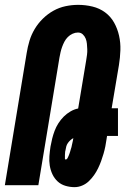

<svg xmlns="http://www.w3.org/2000/svg" viewBox="-20 -763 540 791"><path d="M287 8Q268 8 249.5 2.5Q231 -3 217.5 -15.5Q204 -28 196 -45Q188 -62 185 -81Q182 -100 183.5 -119.5Q185 -139 188 -159Q191 -176 195 -192Q199 -208 205 -224Q211 -240 220.5 -255Q230 -270 242.5 -282.5Q255 -295 270.5 -304Q286 -313 302 -316L335 -514Q337 -526 338.5 -537.5Q340 -549 339.5 -560.5Q339 -572 338 -583Q337 -594 333 -604Q329 -614 321 -621.5Q313 -629 301 -629Q290 -629 279 -624Q268 -619 259.5 -610.5Q251 -602 245.5 -591.5Q240 -581 236 -570Q232 -559 229.5 -548Q227 -537 225 -526L138 0H0L90 -545Q94 -570 101.5 -595Q109 -620 123 -643.5Q137 -667 157 -686.5Q177 -706 200.5 -719Q224 -732 250 -737.5Q276 -743 302 -743Q332 -743 361 -736Q390 -729 413 -712Q436 -695 450 -670Q464 -645 470.5 -616Q477 -587 476 -556.5Q475 -526 470 -495L440 -317H466V-203H421L419 -190Q417 -175 414 -160Q411 -145 406.5 -129.5Q402 -114 396.5 -99Q391 -84 384 -69.5Q377 -55 367.5 -41.5Q358 -28 346 -16.5Q334 -5 318.5 1.5Q303 8 287 8ZM251 -106Q255 -106 258 -111Q261 -116 262.5 -120.5Q264 -125 266 -129.5Q268 -134 269 -138.5Q270 -143 271.5 -147.5Q273 -152 274.5 -157Q276 -162 276.5 -166.5Q277 -171 278.5 -175.5Q280 -180 280.5 -184.5Q281 -189 282 -194Q275 -190 269.5 -185Q264 -180 259.5 -173.5Q255 -167 253 -159.5Q251 -152 250 -145Q249 -142 248.5 -138.5Q248 -135 248 -131.5Q248 -128 247.5 -124.5Q247 -121 247.5 -117.5Q248 -114 247.5 -110Q247 -106 251 -106Z"/></svg>

Font: Iosevka Term Curly Hv Obl
Style: Regular
Weight: 900
Italic angle: -9°
Designer: Belleve Invis
Foundry: Belleve Invis
Version: Version 32.3.0